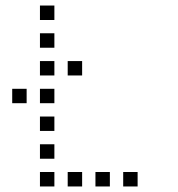

<svg xmlns="http://www.w3.org/2000/svg" viewBox="-20 -696 640 692"><path d="M125 -676Q124 -676 124 -676Q124 -676 124 -675V-625Q124 -624 124 -624Q124 -624 125 -624H175Q176 -624 176 -624Q176 -624 176 -625V-675Q176 -676 176 -676Q176 -676 175 -676ZM125 -576Q124 -576 124 -576Q124 -576 124 -575V-525Q124 -524 124 -524Q124 -524 125 -524H175Q176 -524 176 -524Q176 -524 176 -525V-575Q176 -576 176 -576Q176 -576 175 -576ZM125 -476Q124 -476 124 -476Q124 -476 124 -475V-425Q124 -424 124 -424Q124 -424 125 -424H175Q176 -424 176 -424Q176 -424 176 -425V-475Q176 -476 176 -476Q176 -476 175 -476ZM225 -476Q224 -476 224 -476Q224 -476 224 -475V-425Q224 -424 224 -424Q224 -424 225 -424H275Q276 -424 276 -424Q276 -424 276 -425V-475Q276 -476 276 -476Q276 -476 275 -476ZM25 -376Q24 -376 24 -376Q24 -376 24 -375V-325Q24 -324 24 -324Q24 -324 25 -324H75Q76 -324 76 -324Q76 -324 76 -325V-375Q76 -376 76 -376Q76 -376 75 -376ZM125 -376Q124 -376 124 -376Q124 -376 124 -375V-325Q124 -324 124 -324Q124 -324 125 -324H175Q176 -324 176 -324Q176 -324 176 -325V-375Q176 -376 176 -376Q176 -376 175 -376ZM125 -276Q124 -276 124 -276Q124 -276 124 -275V-225Q124 -224 124 -224Q124 -224 125 -224H175Q176 -224 176 -224Q176 -224 176 -225V-275Q176 -276 176 -276Q176 -276 175 -276ZM125 -176Q124 -176 124 -176Q124 -176 124 -175V-125Q124 -124 124 -124Q124 -124 125 -124H175Q176 -124 176 -124Q176 -124 176 -125V-175Q176 -176 176 -176Q176 -176 175 -176ZM125 -76Q124 -76 124 -76Q124 -76 124 -75V-25Q124 -24 124 -24Q124 -24 125 -24H175Q176 -24 176 -24Q176 -24 176 -25V-75Q176 -76 176 -76Q176 -76 175 -76ZM225 -76Q224 -76 224 -76Q224 -76 224 -75V-25Q224 -24 224 -24Q224 -24 225 -24H275Q276 -24 276 -24Q276 -24 276 -25V-75Q276 -76 276 -76Q276 -76 275 -76ZM325 -76Q324 -76 324 -76Q324 -76 324 -75V-25Q324 -24 324 -24Q324 -24 325 -24H375Q376 -24 376 -24Q376 -24 376 -25V-75Q376 -76 376 -76Q376 -76 375 -76ZM425 -76Q424 -76 424 -76Q424 -76 424 -75V-25Q424 -24 424 -24Q424 -24 425 -24H475Q476 -24 476 -24Q476 -24 476 -25V-75Q476 -76 476 -76Q476 -76 475 -76Z"/></svg>

Font: Doto
Style: Regular
Weight: 400
Monospace: yes
Version: Version 1.000